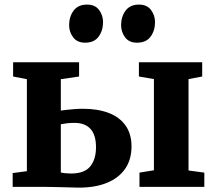

<svg xmlns="http://www.w3.org/2000/svg" viewBox="-20 -834 968 857"><path d="M602.5 0V-63.5L667 -74V-481L600 -492.5V-556H882.5V-492.5L821.5 -481V-73L892 -63.5V0ZM36.5 0V-61.5L100 -70V-480.5L38.5 -492.5V-556H333V-492.5L251.5 -480.5V-340.5Q262.5 -342 278.2 -343.8Q294 -345.5 312.8 -347Q331.5 -348.5 351 -348.5Q416 -348.5 464.8 -330Q513.5 -311.5 540.2 -274Q567 -236.5 567 -180.5Q567 -121.5 538.5 -80.5Q510 -39.5 457.5 -18Q405 3.5 332.5 3.5Q323.5 3.5 302.5 2.8Q281.5 2 256.2 1.5Q231 1 208.2 0.5Q185.5 0 172.5 0ZM297 -59.5Q357 -59.5 382.8 -91.2Q408.5 -123 408.5 -177Q408.5 -231.5 384 -258.5Q359.5 -285.5 312.5 -285.5Q295.5 -285.5 279.5 -283.8Q263.5 -282 251.5 -279.5V-64Q260 -62 272.2 -60.8Q284.5 -59.5 297 -59.5ZM359.5 -643.5Q324.5 -643.5 306.5 -667.5Q288.5 -691.5 288.5 -721.5Q288.5 -759.5 308.5 -786.5Q328.5 -813.5 368 -813.5H369Q404.5 -813.5 422.2 -789.5Q440 -765.5 440 -735.5Q440 -697.5 420.2 -670.5Q400.5 -643.5 360.5 -643.5ZM591 -643.5Q556 -643.5 538.2 -667.5Q520.5 -691.5 520.5 -721.5Q520.5 -759.5 540.5 -786.5Q560.5 -813.5 600 -813.5H601Q636 -813.5 654 -789.5Q672 -765.5 672 -735.5Q672 -697.5 652.2 -670.5Q632.5 -643.5 592 -643.5Z"/></svg>

Font: Merriweather ExtraBold
Style: Regular
Weight: 800
Version: Version 2.100